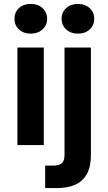

<svg xmlns="http://www.w3.org/2000/svg" viewBox="-20 -742 554 982"><path d="M69 0V-499H204V0ZM137 -570Q100 -570 77 -591.5Q54 -613 54 -646Q54 -679 77 -700.5Q100 -722 137 -722Q174 -722 197.5 -700.5Q221 -679 221 -646Q221 -613 197.5 -591.5Q174 -570 137 -570ZM211 220V105H251Q284 105 297 92Q310 79 310 50V-499H445V49Q445 111 424 148.5Q403 186 364 203Q325 220 271 220ZM378 -570Q342 -570 318.5 -591.5Q295 -613 295 -646Q295 -679 318.5 -700.5Q342 -722 379 -722Q415 -722 438.5 -700.5Q462 -679 462 -646Q462 -613 439 -591.5Q416 -570 378 -570Z"/></svg>

Font: DM Sans 20pt
Style: Bold
Weight: 700
Version: Version 4.004;gftools[0.9.30]